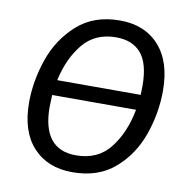

<svg xmlns="http://www.w3.org/2000/svg" viewBox="-80 -778 846 868"><g transform="rotate(10 343.0 -344.5)"><path d="M648 -421Q648 -320 613.5 -220.5Q579 -121 503 -54.5Q427 12 308 12Q194 12 127.5 -60Q61 -132 61 -265Q61 -364 95.5 -464Q130 -564 206.5 -632.5Q283 -701 402 -701Q516 -701 582 -628Q648 -555 648 -421ZM169 -386H552Q553 -401 553 -428Q553 -529 513.5 -576Q474 -623 398 -623Q302 -623 246.5 -555.5Q191 -488 169 -386ZM543 -316H158Q156 -278 156 -262Q156 -66 311 -66Q411 -66 467 -137.5Q523 -209 543 -316Z"/></g></svg>

Font: FiraGO
Style: Italic
Weight: 400
Italic angle: -8°
Designer: bBox Type GmbH
Foundry: bBox Type GmbH
Version: Version 1.001